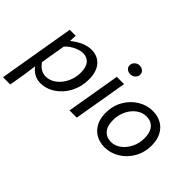

<svg xmlns="http://www.w3.org/2000/svg" viewBox="-173 -1171 1800 1800"><g transform="rotate(45 727.0 -271.0)"><path d="M114 -536H193L190 -467H194Q298 -549 392 -549Q472 -549 521.5 -493.5Q571 -438 571 -333Q571 -238 529.5 -158.5Q488 -79 419 -33Q350 13 272 13Q228 13 191 -7Q154 -27 128 -62H126L111 51L82 221H-14ZM472 -326Q472 -398 441.5 -434Q411 -470 360 -470Q319 -470 271 -447.5Q223 -425 186 -385L144 -138Q193 -66 265 -66Q319 -66 367 -102Q415 -138 443.5 -198Q472 -258 472 -326Z M738 -536H834L743 0H647ZM746 -698Q746 -725 766.5 -744Q787 -763 815 -763Q840 -763 859.5 -747.5Q879 -732 879 -706Q879 -679 858.5 -660.5Q838 -642 810 -642Q784 -642 765 -657Q746 -672 746 -698Z M902 -223Q902 -316 944.5 -390.5Q987 -465 1056.5 -507Q1126 -549 1203 -549Q1268 -549 1318 -521.5Q1368 -494 1396.5 -440.5Q1425 -387 1425 -313Q1425 -220 1382.5 -145.5Q1340 -71 1270.5 -29Q1201 13 1124 13Q1059 13 1009 -14.5Q959 -42 930.5 -95.5Q902 -149 902 -223ZM1329 -312Q1329 -390 1294 -430.5Q1259 -471 1197 -471Q1145 -471 1099.5 -438Q1054 -405 1026.5 -348Q999 -291 999 -224Q999 -146 1034.5 -105.5Q1070 -65 1131 -65Q1182 -65 1227.5 -98.5Q1273 -132 1301 -188.5Q1329 -245 1329 -312Z"/></g></svg>

Font: Nebula Sans Medium
Style: Regular
Weight: 500
Italic angle: -9°
Designer: Paul D. Hunt for Adobe (as Source Sans)
Foundry: Nebula Entertainment & Broadcasting LLC
Version: Version 1.010